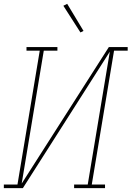

<svg xmlns="http://www.w3.org/2000/svg" viewBox="-38 -980 685 1000"><path d="M-18 0V-19H53L169 -716H100V-735H261V-716H190L75 -24L529 -735H627V-716H556L440 -19H509V0H348V-19H419L534 -711L81 0ZM381 -811 292 -950 312 -960 397 -819Z"/></svg>

Font: Iosevka Curly Slab ThEx
Style: Italic
Weight: 100
Width: 7
Italic angle: -9°
Monospace: yes
Designer: Belleve Invis
Foundry: Belleve Invis
Version: Version 11.1.0; ttfautohint (v1.8.3)